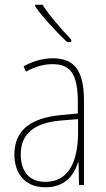

<svg xmlns="http://www.w3.org/2000/svg" viewBox="-20 -784 450 814"><path d="M160 -764H129V-757C163 -708 222 -646 264 -606H282V-616C241 -660 193 -713 160 -764ZM203 -537C162 -537 118 -524 80 -503L90 -480C133 -504 170 -512 203 -512C278 -512 310 -471 310 -351V-303L237 -296C113 -284 41 -234 41 -129C41 -53 82 10 172 10C258 10 294 -43 311 -96H313L315 0H336V-356C336 -486 295 -537 203 -537ZM237 -273 311 -279V-220C310 -98 271 -13 172 -13C106 -13 68 -55 68 -129C68 -219 127 -263 237 -273Z"/></svg>

Font: Noto Sans Gurmukhi Condensed Thin
Style: Regular
Weight: 100
Width: 3
Designer: Jelle Bosma - Monotype Design Team
Foundry: Monotype Imaging Inc.
Version: Version 2.004